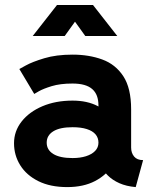

<svg xmlns="http://www.w3.org/2000/svg" viewBox="-20 -743 623 775"><path d="M251.5 12.2Q316.9 12.2 363.8 -12.3Q410.6 -36.9 435.8 -77.6Q460.9 -118.4 460.9 -167.2Q460.9 -216.1 438.7 -254.4Q416.5 -292.7 374.4 -314.8Q332.3 -336.9 272.9 -336.9Q204.6 -336.9 151.2 -314.2Q97.9 -291.5 67.3 -252.6Q36.6 -213.6 36.6 -164.8Q36.6 -116 61.8 -75.8Q86.9 -35.6 135 -11.7Q183.1 12.2 251.5 12.2ZM377.4 -167.2Q377.4 -147.7 364 -133.8Q350.6 -119.9 327 -112.4Q303.5 -105 272.9 -105Q221.7 -105 195.1 -121.5Q168.5 -137.9 168.5 -167.2Q168.5 -196.5 195.1 -213Q221.7 -229.5 272.9 -229.5Q307.1 -229.5 330.4 -222Q353.8 -214.6 365.6 -200.7Q377.4 -186.8 377.4 -167.2ZM509.3 -147.5V-301.8Q509.3 -387.2 477.8 -435.3Q446.3 -483.4 392.7 -502.9Q339.1 -522.5 272.9 -522.5Q207 -522.5 158.8 -507.9Q110.6 -493.4 84.4 -478.9Q58.1 -464.4 58.1 -464.4L118.2 -363.8Q118.2 -363.8 136.2 -374.3Q154.3 -384.8 188.7 -395.3Q223.1 -405.8 272.7 -405.8Q300.3 -405.8 320.1 -400.1Q339.8 -394.5 352.5 -383.3Q365.2 -372.1 371.3 -355.6Q377.4 -339.1 377.4 -316.9V-224.1L389.6 -214.1V-127.4L377.4 -115.7Q377.4 -95.7 387 -74.5Q396.5 -53.2 415.2 -34.7Q433.8 -16.1 462 -3.5Q490.2 9 527.8 12.2L557.6 -96.7Q533.4 -96.7 521.4 -111.1Q509.3 -125.5 509.3 -147.5ZM324.2 -597.7H453.4L355.5 -722.7H234.4ZM241.2 -597.7 331.1 -722.7H210L112.1 -597.7Z"/></svg>

Font: Giphurs
Style: Regular
Weight: 400
Version: Version 2.010